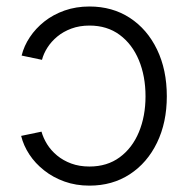

<svg xmlns="http://www.w3.org/2000/svg" viewBox="-20 -564 584 594"><path d="M256.8 10.3Q214.8 10.3 179.4 -2.4Q144 -15.1 116.5 -36.9Q88.9 -58.6 70.8 -86.2Q52.7 -113.8 45.4 -143.6L108.4 -156.7Q113.8 -137.2 125.7 -117.9Q137.7 -98.6 156.5 -83Q175.3 -67.4 200.4 -58.1Q225.6 -48.8 256.8 -48.8Q311.5 -48.8 350.3 -77.4Q389.2 -106 409.7 -155.3Q430.2 -204.6 430.2 -266.1Q430.2 -328.1 409.7 -377.7Q389.2 -427.2 350.3 -456.1Q311.5 -484.9 256.8 -484.9Q226.1 -484.9 200.9 -475.6Q175.8 -466.3 157.2 -450.9Q138.7 -435.5 126.7 -416.7Q114.7 -397.9 109.9 -378.9L46.9 -392.1Q54.2 -421.9 72.3 -449Q90.3 -476.1 117.4 -497.6Q144.5 -519 179.9 -531.5Q215.3 -543.9 256.8 -543.9Q327.6 -543.9 381.6 -508.8Q435.5 -473.6 465.8 -410.9Q496.1 -348.1 496.1 -266.1Q496.1 -185.1 465.8 -122.6Q435.5 -60.1 381.6 -24.9Q327.6 10.3 256.8 10.3Z"/></svg>

Font: Inter 20pt Light
Style: Regular
Weight: 300
Version: Version 4.001;git-66647c0bb